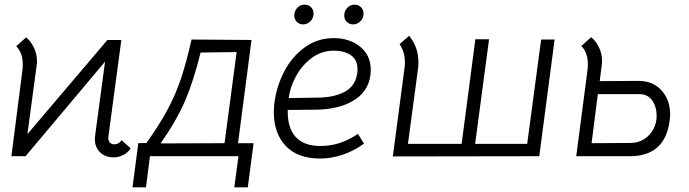

<svg xmlns="http://www.w3.org/2000/svg" viewBox="-20 -672 2966 826"><path d="M442 -500H502L446 -82Q445 -68 452 -59.5Q459 -51 471 -51Q492 -51 503 -69L542 -34Q533 -18 512.5 -6.5Q492 5 469 5Q429 5 406.5 -21Q384 -47 389 -87L432 -407L90 0H29L75 -358Q78 -378 78 -394Q78 -445 50 -473L92 -511Q110 -498 124.5 -470Q139 -442 139 -410Q139 -399 138 -393L98 -95Z M988 134 1006 0H625L608 134H550L575 -56L610 -57Q668 -138 703 -204.5Q738 -271 760 -338Q782 -405 804 -502L1062 -500L1004 -56H1071L1046 134ZM671 -55 946 -56 998 -448 843 -446Q813 -324 776.5 -239Q740 -154 671 -55Z M1158 -189Q1158 -211 1161 -233Q1170 -301 1202.5 -364Q1235 -427 1290 -467.5Q1345 -508 1416 -508Q1484 -508 1529.5 -471Q1575 -434 1575 -372Q1575 -289 1508 -244Q1441 -199 1326 -200L1218 -199Q1216 -123 1251.5 -83.5Q1287 -44 1358 -44Q1403 -44 1442 -57Q1481 -70 1520 -96L1546 -54Q1505 -24 1456 -7Q1407 10 1357 10Q1260 10 1209 -44.5Q1158 -99 1158 -189ZM1517 -358Q1518 -363 1518 -374Q1518 -415 1489.5 -434.5Q1461 -454 1417 -454Q1362 -454 1319.5 -421.5Q1277 -389 1252 -341.5Q1227 -294 1222 -250L1343 -252Q1417 -252 1463.5 -277.5Q1510 -303 1517 -358ZM1246 -605Q1246 -625 1259 -638.5Q1272 -652 1290 -652Q1307 -652 1318 -641Q1329 -630 1329 -613Q1329 -594 1315.5 -580.5Q1302 -567 1284 -567Q1268 -567 1257 -578Q1246 -589 1246 -605ZM1461 -605Q1461 -625 1474 -638.5Q1487 -652 1505 -652Q1522 -652 1533 -641Q1544 -630 1544 -613Q1544 -594 1530.5 -580.5Q1517 -567 1499 -567Q1483 -567 1472 -578Q1461 -589 1461 -605Z M1721 -385Q1722 -392 1722 -405Q1722 -448 1699 -482L1740 -518Q1780 -470 1780 -405Q1780 -389 1779 -381L1735 -53H1966L2025 -503H2084L2024 -53H2248L2308 -502H2366L2300 0L1670 1Z M2506 -359Q2509 -379 2509 -395Q2509 -446 2481 -474L2523 -512Q2541 -499 2555.5 -471Q2570 -443 2570 -411Q2570 -400 2569 -394L2560 -323L2727 -324Q2789 -324 2826 -283Q2863 -242 2863 -180Q2863 -171 2861 -153Q2841 0 2690 0H2459ZM2805 -173Q2805 -212 2786 -239.5Q2767 -267 2731 -267H2552L2525 -56L2692 -57Q2726 -57 2752 -74Q2778 -91 2791.5 -117.5Q2805 -144 2805 -173Z"/></svg>

Font: Bellota
Style: Italic
Weight: 400
Italic angle: -7.5°
Designer: Kemie Guaida
Foundry: Kemie Guaida
Version: Version 4.001